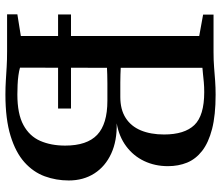

<svg xmlns="http://www.w3.org/2000/svg" viewBox="-72 -718 796 691"><g transform="rotate(90 325.5 -372.0)"><path d="M109 -49.5V-691.5L32 -705.5V-743H166Q196.5 -743 221.8 -745Q247 -747 270.8 -748.8Q294.5 -750.5 320.5 -750.5Q394 -750.5 443.5 -737.8Q493 -725 522.5 -702Q552 -679 564.8 -647.8Q577.5 -616.5 577.5 -579Q577.5 -532 559 -493.2Q540.5 -454.5 506 -428.8Q471.5 -403 423.5 -394.5Q486 -396 532.2 -374.8Q578.5 -353.5 603.8 -314Q629 -274.5 629 -222Q629 -176.5 614 -135.5Q599 -94.5 563.8 -62.8Q528.5 -31 468.5 -12.5Q408.5 6 319.5 6Q293.5 6 269.5 4.5Q245.5 3 220.2 1.5Q195 0 164 0H31V-37ZM223.5 -409Q233.5 -408.5 247.5 -408Q261.5 -407.5 276.5 -407.5Q291.5 -407.5 305.2 -407.5Q319 -407.5 328.5 -407.5Q374 -407.5 404 -426.8Q434 -446 448.8 -481.5Q463.5 -517 463.5 -565Q463.5 -638.5 429.5 -674Q395.5 -709.5 311 -709.5Q292 -709.5 275.2 -708Q258.5 -706.5 245.5 -705Q232.5 -703.5 223.5 -703ZM223 -46.5Q234.5 -43 251 -40.8Q267.5 -38.5 285.5 -37.8Q303.5 -37 319.5 -37Q389.5 -37 429.5 -58.8Q469.5 -80.5 486.5 -119.2Q503.5 -158 503.5 -209Q503.5 -287.5 464.8 -324.2Q426 -361 342 -361Q329.5 -361 313.2 -361Q297 -361 280 -361Q263 -361 248 -360.5Q233 -360 223.5 -359.5ZM370 -230V-183.5H31.5V-230Z"/></g></svg>

Font: Merriweather 72pt Medium
Style: Regular
Weight: 500
Version: Version 2.100